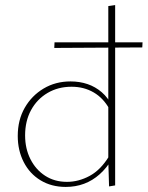

<svg xmlns="http://www.w3.org/2000/svg" viewBox="-20 -733 582 757"><path d="M239 4Q183 4 140 -22Q97 -48 73.5 -94Q50 -140 50 -197Q50 -260 77.5 -308Q105 -356 152 -384Q199 -412 258 -412Q294 -412 325 -401.5Q356 -391 381 -369.5Q406 -348 422 -315L412 -302Q388 -346 349.5 -368.5Q311 -391 262 -391Q209 -391 167.5 -366.5Q126 -342 102.5 -299Q79 -256 79 -199Q79 -147 100 -105.5Q121 -64 158 -40Q195 -16 244 -16Q290 -16 333.5 -39.5Q377 -63 410 -117L423 -108Q401 -71 373 -46Q345 -21 311.5 -8.5Q278 4 239 4ZM410 2 407 -97V-709L434 -713V-2ZM195 -566H542L541 -546L194 -544Z"/></svg>

Font: Ysabeau Office Thin
Style: Regular
Weight: 250
Designer: Christian Thalmann (Catharsis Fonts)
Version: Version 2.001;gftools[0.9.30]; featfreeze: tnum,lnum,ss02